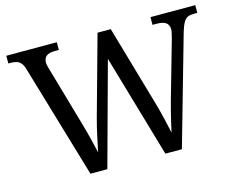

<svg xmlns="http://www.w3.org/2000/svg" viewBox="-99 -862 1245 1010"><g transform="rotate(-15 523.5 -357.0)"><path d="M93 -619Q87 -640 77.5 -651.5Q68 -663 55 -667.5Q42 -672 22 -672H9V-714H284V-672H261Q231 -672 216 -660.5Q201 -649 201 -624Q201 -616 203.5 -607Q206 -598 209 -587L301 -267Q310 -237 317.5 -207.5Q325 -178 332 -150Q339 -122 344 -98Q352 -137 362 -183.5Q372 -230 385 -278L504 -707H576L701 -274Q715 -225 726 -179Q737 -133 744 -98Q749 -122 755 -147.5Q761 -173 768 -201.5Q775 -230 784 -262L872 -571Q875 -583 879 -599Q883 -615 883 -623Q883 -649 866.5 -660.5Q850 -672 817 -672H794V-714H1038V-672H1019Q1000 -672 986.5 -666.5Q973 -661 963 -644Q953 -627 943 -594L774 0H684L521 -560L368 0H276Z"/></g></svg>

Font: Noto Serif Gurmukhi
Style: Regular
Weight: 400
Designer: Vaibhav Singh and the Monotype Design Team
Foundry: Monotype Imaging Inc.
Version: Version 2.003